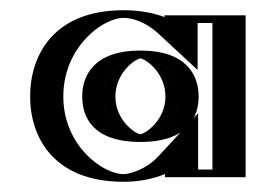

<svg xmlns="http://www.w3.org/2000/svg" viewBox="-20 -860 540 376"><path d="M181 -671C181 -715 214 -746 255 -746C296 -746 329 -715 329 -671C329 -628 298 -597 255 -597C211 -597 181 -628 181 -671ZM328 -513V-549C304 -523 266 -504 222 -504C129 -504 64 -579 64 -671C64 -764 129 -840 222 -840C265 -840 300 -825 327 -800V-830H436V-513ZM166 -671C166 -723.2 206 -761 255 -761C304 -761 344 -723.2 344 -671C344 -620 306 -582 255 -582C203 -582 166 -620.2 166 -671ZM343 -528V-587.4L317 -559.2C295.8 -536.2 261.7 -519 222 -519C138.1 -519 79 -586.1 79 -671C79 -757.1 138.3 -825 222 -825C261.4 -825 292.4 -811.6 316.8 -789L342 -765.7V-815H421V-528ZM166 -671C166 -620.2 203 -582 255 -582C306 -582 344 -620 344 -671C344 -723.2 304 -761 255 -761C206 -761 166 -723.2 166 -671ZM343 -528H421V-815H342V-765.7L316.8 -789C292.4 -811.6 261.4 -825 222 -825C138.3 -825 79 -757.1 79 -671C79 -586.1 138.1 -519 222 -519C261.7 -519 295.8 -536.2 317 -559.2L343 -587.4ZM181 -671C181 -628.1 211.1 -597 255 -597C297.9 -597 329 -628.1 329 -671C329 -714.9 295.9 -746 255 -746C214.1 -746 181 -714.9 181 -671ZM328 -513H436V-830H327V-800C300 -825 264.9 -840 222 -840C129 -840 64 -764 64 -671C64 -579 129 -504 222 -504C266 -504 304 -523 328 -549ZM141 -671C141 -631.6 160.8 -582 255 -582C348.3 -582 369 -631.5 369 -671C369 -711.6 346.6 -761 255 -761C163.4 -761 141 -711.6 141 -671ZM368 -528V-638.2L290.2 -553.9C266.5 -528.2 233.9 -519 222 -519C181.5 -519 104 -574.7 104 -671C104 -768.4 181.8 -825 222 -825C236.9 -825 263.8 -818.6 289.9 -794.4L367 -723V-815H396V-528ZM206 -671C206 -714.5 240.4 -742.3 255 -745.8C270.2 -742.1 304 -714.3 304 -671C304 -625.1 265.8 -598.8 254.9 -597C244.1 -598.6 206 -624.7 206 -671ZM303 -513H461V-830H302V-826.6C281.1 -834.5 253.8 -840 222 -840C85.6 -840 39 -752.7 39 -671C39 -590.3 85.7 -504 222 -504C256.1 -504 283.3 -511 303 -519.1Z"/></svg>

Font: Hussar Outliner
Style: Regular
Weight: 700
Foundry: Cannot Into Space Fonts
Version: Version 0.92